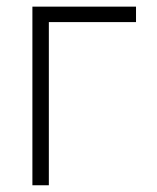

<svg xmlns="http://www.w3.org/2000/svg" viewBox="-20 -550 466 570"><path d="M383.8 -484.4H125V0H76.2V-530.3H383.8Z"/></svg>

Font: Pretendard Std ExtraLight
Style: Regular
Weight: 200
Designer: Base glyphs from Inter by Rasmus Andersson; Hangeul glyphs from Noto Sans CJK(Source Han Sans) by Jang Soo-young and Kan
Foundry: Kil Hyung-jin
Version: Version 1.309